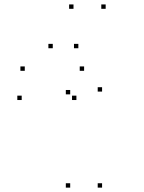

<svg xmlns="http://www.w3.org/2000/svg" viewBox="-20 -848 660 878"><path d="M446.8 10V-10H426.8V10ZM446.8 -429.2V-449.2H426.8V-429.2ZM364.6 -524.2V-544.2H344.6V-524.2ZM93.3 -524.2V-544.2H73.3V-524.2ZM79.2 -390.6V-410.6H59.2V-390.6ZM329.4 -390.6V-410.6H309.4V-390.6ZM301 -416.5V-436.5H281V-416.5ZM301 10V-10H281V10ZM221.3 -627.4V-647.4H201.3V-627.4ZM316.1 -807.7V-827.7H296.1V-807.7ZM463.2 -807.7V-827.7H443.2V-807.7ZM338.3 -627.4V-647.4H318.3V-627.4Z"/></svg>

Font: Monaspace Krypton Dots Var
Style: Regular
Weight: 400
Designer: Riley Cran and the Lettermatic Team
Version: Version 1.100 (Monaspace Krypton Dots)